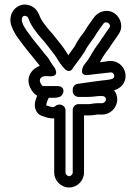

<svg xmlns="http://www.w3.org/2000/svg" viewBox="-20 -740 601 850"><path d="M372 -279H327C311.9 -279 302 -264.7 302 -254V24C302 31.6 293.7 40 286 40C278.3 40 270 31.6 270 24V-252C270 -267.1 255.7 -277 245 -277H242C235.9 -277 229.8 -274.6 225.3 -270.6C216.2 -262.5 211 -265.3 184.8 -273.2C184.4 -281.1 191.9 -300.6 196.1 -307.3C199.8 -307.1 201.4 -307 204 -307H220C226.6 -307 232.4 -308 239.4 -309.6C264.1 -315.1 273.9 -359 234 -359H173C169.8 -359 165.8 -358.9 159 -372.9C151.7 -388 159.8 -403 183 -403H191C191.4 -402.9 245.2 -393.6 223.4 -437.2C221.4 -441.1 217.3 -446 217.3 -446C210.3 -455.6 206.5 -461.4 203.2 -466.5C194.5 -485 186.1 -491.2 179.6 -499.5L163.9 -519.1C150.6 -537.5 137.5 -550.9 127.7 -564.3C108.6 -590.2 86.6 -616.2 78.7 -639.9C73.3 -656.2 78.2 -676.9 97.4 -667.9C103.4 -665 103.1 -664.9 108.9 -651.4L112.8 -641.7C113 -641.1 113.4 -640.3 113.6 -639.8C130 -607.1 156.8 -577.7 175.8 -556L191.1 -536.9C205.8 -516.5 221.3 -499.4 230.4 -484.4C238.9 -469.7 252.4 -449.3 265.3 -436.3C265.3 -436.3 288.3 -408.6 305.4 -442.8C306.6 -445.3 314.3 -453.8 319.5 -461.7C330.7 -476.6 342.2 -492.3 352.8 -508.1C353.4 -509 354 -510.2 354.4 -510.8C364.9 -531.8 374.6 -544.2 389.2 -564.3L397.2 -575.3C397.8 -576.1 398.5 -577.2 398.9 -577.9C408.6 -595.3 424.3 -616.2 437.3 -634.5C449.8 -651.9 475.5 -631.9 464.2 -617.2C454.7 -604.9 446.8 -591.9 436.8 -577.7C423.2 -559.4 424.2 -557.3 412.4 -542.5C392.8 -517.3 383.2 -495 369.8 -475.7L358 -460C355.3 -456.4 353 -452.8 349.8 -449C349.8 -449 324 -402.2 372.1 -408.2C395.5 -411.1 417.3 -414 440.4 -416.1C469.1 -419 473.5 -421.5 479.6 -416.9C485.9 -412.3 488.1 -401.7 482.8 -394.8C475.6 -385.6 439.8 -385.9 393.4 -378.7C372.3 -375.9 346.4 -372.4 323.1 -368.7C310.8 -366.7 302 -355.5 302 -344V-336C302 -320.9 316.3 -311 327 -311H372C392.6 -311 409.5 -315 424 -315H432C440.7 -315 449 -309.5 449 -300C449 -291.7 441.1 -283.9 433 -283H410C393.8 -283 383.5 -279 372 -279ZM499 -300C499 -315.2 494.1 -328.3 484.9 -340.2C497.1 -343.9 512 -350.9 522.2 -364.2C546.5 -395.4 536.4 -437.1 509.4 -457.1C480.8 -478.2 450.8 -467.4 435.6 -465.9C431.2 -465.5 426.9 -465.1 422.1 -464.6C432.4 -481.8 440.8 -497.5 451.6 -511.5C466.3 -529.8 467.7 -535.6 477.2 -548.3C486.9 -562.2 495.1 -572.8 504.6 -587.8C527.7 -619.5 514.9 -660.2 489.4 -679.1C456.3 -703.6 415.3 -689.6 396.7 -663.5C384.3 -646.3 368.8 -626.2 355.9 -603.5L349.1 -594.2C333.7 -574.8 322.3 -558.1 310.4 -534.6C302.4 -522.7 292.1 -508.6 282.4 -495.6C279.6 -499.8 275.5 -506.3 273.6 -509.6C259.9 -532.4 243.5 -551.3 230.5 -567.6L214.2 -588C193.5 -611.7 171.9 -635.8 158.8 -661.3L155.1 -670.6C149.5 -683.7 141.1 -702.6 118.6 -713.1C81.1 -730.7 46.3 -711.4 33 -682.9C24.7 -665 23.3 -643.4 31.6 -623.2C43.7 -588 70.7 -557.4 87.3 -534.7C100.3 -517 113.4 -502.2 124.5 -488.4L140.4 -468.5C147.8 -459 153 -453.9 156.2 -448.6C122.8 -437.3 91.1 -398.7 114 -351.1C120.9 -336.7 130.5 -324.1 144.6 -316.3C137.9 -300.3 124.4 -268.1 145 -241.7C150.6 -234.4 157.9 -229.4 167.6 -226.1C181.5 -222.1 195.3 -214.4 220 -216.1V24C220 59.6 249.8 90 286 90C322.2 90 352 59.7 352 24V-229H372C388.9 -229 399.1 -231.5 411.4 -233H434C468.7 -233 499 -263.9 499 -300Z"/></svg>

Font: HoneyBee
Style: Str
Weight: 700
Foundry: Cannot Into Space Fonts
Version: Version 0.89